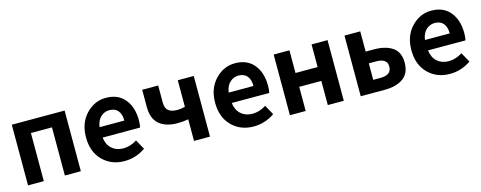

<svg xmlns="http://www.w3.org/2000/svg" viewBox="-29 -1135 4284 1711"><g transform="rotate(-15 2113.5 -280.0)"><path d="M79.1 0V-559.6H566.4V0H418.9V-444.3H224.6V0Z M966.8 13.7Q846.7 13.7 767.6 -65.4Q688.5 -144.5 688.5 -279.3Q688.5 -410.2 766.1 -492.2Q843.8 -574.2 949.2 -574.2Q1061.5 -574.2 1122.6 -500Q1183.6 -425.8 1183.6 -305.7Q1183.6 -261.7 1176.8 -239.3H831.1Q839.8 -171.9 881.3 -135.3Q922.9 -98.6 986.3 -98.6Q1050.8 -98.6 1112.3 -137.7L1162.1 -47.9Q1074.2 13.7 966.8 13.7ZM829.1 -335.9H1057.6Q1057.6 -394.5 1030.8 -427.2Q1003.9 -460 951.2 -460Q905.3 -460 871.1 -427.7Q836.9 -395.5 829.1 -335.9Z M1610.4 0V-199.2Q1562.5 -190.4 1509.8 -190.4Q1403.3 -190.4 1342.8 -241.2Q1282.2 -292 1282.2 -400.4V-559.6H1429.7V-400.4Q1429.7 -351.6 1456.5 -328.1Q1483.4 -304.7 1541 -304.7Q1571.3 -304.7 1610.4 -314.5V-559.6H1757.8V0Z M2158.2 13.7Q2038.1 13.7 1959 -65.4Q1879.9 -144.5 1879.9 -279.3Q1879.9 -410.2 1957.5 -492.2Q2035.2 -574.2 2140.6 -574.2Q2252.9 -574.2 2314 -500Q2375 -425.8 2375 -305.7Q2375 -261.7 2368.2 -239.3H2022.5Q2031.2 -171.9 2072.8 -135.3Q2114.3 -98.6 2177.7 -98.6Q2242.2 -98.6 2303.7 -137.7L2353.5 -47.9Q2265.6 13.7 2158.2 13.7ZM2020.5 -335.9H2249Q2249 -394.5 2222.2 -427.2Q2195.3 -460 2142.6 -460Q2096.7 -460 2062.5 -427.7Q2028.3 -395.5 2020.5 -335.9Z M2495.1 0V-559.6H2640.6V-350.6H2844.7V-559.6H2992.2V0H2844.7V-222.7H2640.6V0Z M3148.4 0V-559.6H3293.9V-373H3369.1Q3477.5 -373 3541 -329.1Q3604.5 -285.2 3604.5 -189.5Q3604.5 -90.8 3541 -45.4Q3477.5 0 3369.1 0ZM3293.9 -112.3H3361.3Q3462.9 -112.3 3462.9 -190.4Q3462.9 -264.6 3361.3 -264.6H3293.9Z M3968.8 13.7Q3848.6 13.7 3769.5 -65.4Q3690.4 -144.5 3690.4 -279.3Q3690.4 -410.2 3768.1 -492.2Q3845.7 -574.2 3951.2 -574.2Q4063.5 -574.2 4124.5 -500Q4185.5 -425.8 4185.5 -305.7Q4185.5 -261.7 4178.7 -239.3H3833Q3841.8 -171.9 3883.3 -135.3Q3924.8 -98.6 3988.3 -98.6Q4052.7 -98.6 4114.3 -137.7L4164.1 -47.9Q4076.2 13.7 3968.8 13.7ZM3831.1 -335.9H4059.6Q4059.6 -394.5 4032.7 -427.2Q4005.9 -460 3953.1 -460Q3907.2 -460 3873 -427.7Q3838.9 -395.5 3831.1 -335.9Z"/></g></svg>

Font: Nasu
Style: Bold
Weight: 700
Designer: Ryoko NISHIZUKA (kana &amp; ideographs); Paul D. Hunt (Latin, Greek &amp; Cyrillic); Wenlong ZHANG (bopomofo); Sandoll C
Version: Version 2014.1215